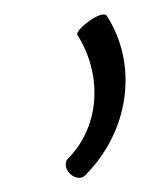

<svg xmlns="http://www.w3.org/2000/svg" viewBox="-20 -136 230 272"><path d="M101 112C162 51 177 -43 131 -114C128 -118 117 -114 106 -106C95 -98 87 -89 90 -86C125 -30 122 42 77 88C71 93 72 103 79 110C86 117 96 118 101 112Z"/></svg>

Font: Nupuram Condensed Thin
Style: Regular
Weight: 100
Width: 3
Designer: Santhosh Thottingal (santhosh.thottingal@gmail.com)
Foundry: SMC
Version: Version 1.000